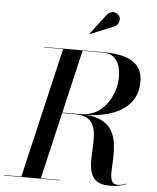

<svg xmlns="http://www.w3.org/2000/svg" viewBox="-103 -1036 895 1095"><g transform="rotate(5 344.0 -489.0)"><path d="M59.5 0 234.5 -750H346L171 0ZM-39.5 0V-2.5H281V0ZM565 5.5Q519 5.5 494.2 -11Q469.5 -27.5 459.8 -55.2Q450 -83 449.2 -117.5Q448.5 -152 450.8 -189Q453 -226 452.2 -260.5Q451.5 -295 441.5 -322.8Q431.5 -350.5 407 -367Q382.5 -383.5 336.5 -383.5H231V-386H363.5Q438.5 -386 481.8 -365.2Q525 -344.5 544.8 -310.2Q564.5 -276 569.5 -235.2Q574.5 -194.5 572.8 -153.8Q571 -113 569.8 -79Q568.5 -45 576.5 -24.2Q584.5 -3.5 610.5 -3.5Q625.5 -3.5 637.5 -6.8Q649.5 -10 660.5 -14.5L662 -12Q635 -1.5 614.5 2Q594 5.5 565 5.5ZM231 -384V-386.5H363.5Q405 -386.5 437.5 -400.5Q470 -414.5 494 -438.8Q518 -463 533.8 -492.8Q549.5 -522.5 557.2 -554Q565 -585.5 565 -614Q565 -632.5 561.8 -655.2Q558.5 -678 548 -699.2Q537.5 -720.5 516.8 -734Q496 -747.5 460.5 -747.5H125.5V-750H470.5Q536 -750 585.2 -735.5Q634.5 -721 662 -688Q689.5 -655 689.5 -600Q689.5 -530 651.8 -481.8Q614 -433.5 542.5 -408.8Q471 -384 370.5 -384ZM376.5 -845 375 -846.5 466 -965Q474.5 -975.5 484.8 -979.5Q495 -983.5 504.8 -982.2Q514.5 -981 522.8 -975.8Q531 -970.5 535.5 -963.5Q542 -953.5 541 -940.5Q540 -927.5 532.8 -917Q525.5 -906.5 513 -901.5Z"/></g></svg>

Font: Bodoni Moda 72pt Medium
Style: Italic
Weight: 500
Italic angle: -13°
Designer: Owen Earl
Foundry: indestructible type
Version: Version 2.004